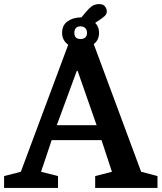

<svg xmlns="http://www.w3.org/2000/svg" viewBox="-33 -920 791 940"><path d="M271 -759Q271 -796 297 -815Q323 -834 363 -835Q364 -835 364.5 -835Q365 -835 366 -835Q388 -863 402 -877Q416 -891 427.5 -895.5Q439 -900 453 -900Q472 -900 481 -888.5Q490 -877 490 -864Q490 -851 478.5 -840.5Q467 -830 433 -808Q452 -789 452 -759Q452 -724 426 -704L658 -79L738 -58V0H433V-58L515 -79L464 -234H220L168 -79L251 -58V0H-13V-58L69 -79L301 -701Q288 -710 279.5 -724.5Q271 -739 271 -759ZM343 -573 245 -307H440L347 -573ZM331 -759Q331 -744 338.5 -736.5Q346 -729 361 -729Q376 -729 384.5 -736.5Q393 -744 393 -759Q393 -774 384.5 -782.5Q376 -791 361 -791Q346 -791 338.5 -782.5Q331 -774 331 -759Z"/></svg>

Font: Domine
Style: Bold
Weight: 700
Designer: Pablo Impallari, Rodrigo Fuenzalida, Brenda Gallo
Foundry: Pablo Impallari, Rodrigo Fuenzalida, Brenda Gallo
Version: Version 2.000